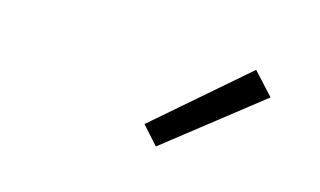

<svg xmlns="http://www.w3.org/2000/svg" viewBox="-42 -877 684 411"><g transform="rotate(15 300.0 -672.0)"><path d="M320 -565 284 -605 485 -779 530 -730Z"/></g></svg>

Font: Iosevka SS04 Lt Ex Obl
Style: Regular
Weight: 300
Width: 7
Italic angle: -9°
Monospace: yes
Designer: Belleve Invis
Foundry: Belleve Invis
Version: Version 19.0.0; ttfautohint (v1.8.4)